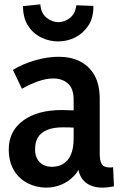

<svg xmlns="http://www.w3.org/2000/svg" viewBox="-20 -842 549 876"><path d="M333 -114 356 -113Q345 -69 319 -41Q293 -13 259.5 0.5Q226 14 191 14Q145 14 105.5 -6.5Q66 -27 43 -66Q20 -105 20 -161Q20 -243 85 -291.5Q150 -340 263 -340Q285 -340 314.5 -338.5Q344 -337 367 -332V-254Q342 -258 319.5 -259.5Q297 -261 268 -261Q223 -261 194.5 -249Q166 -237 153 -215Q140 -193 140 -161Q140 -123 161 -102Q182 -81 217 -81Q246 -81 268 -94Q290 -107 303 -135.5Q316 -164 316 -210V-387Q316 -438 290 -461Q264 -484 222 -484Q191 -484 154 -471Q117 -458 80 -437L39 -523Q85 -551 141 -567Q197 -583 247 -583Q303 -583 345 -562Q387 -541 411 -498.5Q435 -456 435 -391V-141Q435 -108 444.5 -93Q454 -78 480 -78Q483 -78 487.5 -78Q492 -78 496 -79L500 8Q486 11 472.5 12.5Q459 14 447 14Q393 14 363 -16.5Q333 -47 333 -114ZM164 -822Q167 -782 192 -761.5Q217 -741 246 -741Q275 -741 299.5 -760.5Q324 -780 328 -818L406 -815Q407 -761 383 -725Q359 -689 322.5 -671Q286 -653 245 -653Q205 -653 168 -671Q131 -689 108 -724.5Q85 -760 85 -814Z"/></svg>

Font: Yaldevi SemiBold
Style: Regular
Weight: 600
Designer: Sol Matas, Rajitha Manaperi, Kosala Senevirathne
Foundry: Mooniak
Version: Version 1.100